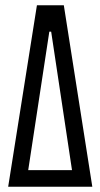

<svg xmlns="http://www.w3.org/2000/svg" viewBox="-20 -708 381 728"><path d="M11 0 120 -688H222L330 0ZM87 -63H253L174 -588H167Z"/></svg>

Font: Saira UltraCondensed Medium
Style: Regular
Weight: 500
Width: 1
Designer: Hector Gatti with collaboration of the Omnibus-Type team
Foundry: Omnibus-Type
Version: Version 1.101